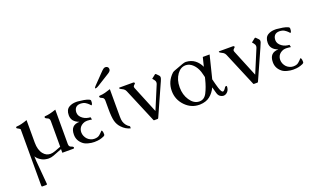

<svg xmlns="http://www.w3.org/2000/svg" viewBox="-94 -1234 3351 2033"><g transform="rotate(-20 1581.5 -217.0)"><path d="M422.4 -356.9Q422.4 -387.2 398.2 -395.8Q374 -404.3 374 -416.5Q374 -426.3 383.8 -426.3Q408.2 -427.2 438.5 -434.1Q469.7 -441.4 507.8 -454.6V-67.4Q507.8 -36.6 532.2 -29.1Q556.6 -21.5 556.6 -9.8Q556.6 0 546.9 0H421.9V-41L323.7 -2.9Q294.9 7.8 266.6 7.8Q259.3 7.8 252 6.8Q216.3 3.4 189.9 -11.2Q147 -35.2 130.4 -65.9Q130.4 -40 132.8 -10.3L155.3 252.4V253.4Q155.3 262.7 145.5 262.7H102.1Q92.8 262.7 92.8 252.4V-384.8Q81.5 -396.5 67.6 -402.1Q53.7 -407.7 53.7 -416.5Q53.7 -426.3 63.5 -426.3Q89.8 -427.2 119.1 -434.6Q135.7 -438.5 151.4 -443.6Q167 -448.7 184.1 -454.6V-201.2Q184.1 -117.2 222.2 -70.8Q253.9 -31.7 301.3 -31.7Q325.2 -31.7 353 -42L422.4 -67.9Z M780.3 9.3Q749.5 9.3 712.9 -0.2Q676.3 -9.8 655.8 -27.3Q603 -70.8 602.5 -134.8V-138.7Q602.5 -245.1 704.1 -246.1Q622.1 -275.4 621.6 -347.7V-350.6Q621.6 -411.1 661.1 -435.1Q694.8 -455.6 742.2 -455.6Q751 -455.6 759.8 -455.1Q794.9 -452.1 826.9 -446.5Q858.9 -440.9 882.8 -430.7Q896 -425.3 897.5 -413.6V-408.7Q897.5 -389.6 894 -379.9Q889.2 -366.7 884.3 -366.7Q882.3 -366.7 880.4 -368.7Q877 -372.6 869.1 -381.3Q855.5 -395.5 834.7 -408.7Q814 -421.9 779.8 -422.9H778.3Q742.2 -422.9 723.6 -401.4Q707.5 -381.3 707 -349.1Q707 -307.6 749 -277.8Q782.7 -253.9 831.1 -251L837.4 -223.6Q813 -228 785.6 -229H782.2Q756.3 -229 735.8 -217.8Q699.2 -198.7 688.5 -163.6Q684.1 -148.4 684.1 -133.3Q684.1 -113.3 692.4 -92.8Q711.4 -47.4 754.9 -30.3Q772 -23.4 789.6 -22.9H795.4Q831.1 -22.9 852.1 -40.5Q874 -59.1 887.7 -75.2Q890.1 -78.1 892.6 -78.1Q898.4 -78.1 903.3 -57.6Q904.8 -49.3 904.8 -36.6V-29.8Q903.3 -18.6 890.1 -12.7Q866.2 -2.4 843.5 3.2Q820.8 8.8 780.3 9.3Z M1125 -270Q1125 -186.5 1125.2 -150.1Q1125.5 -113.8 1131.3 -94.7Q1146 -45.4 1191.4 -18.6V4.9Q1137.7 -7.3 1095.2 -52.7Q1064 -85 1051.5 -130.4Q1039.1 -175.8 1039.1 -270V-362.8Q1039.1 -393.6 1015.4 -402.1Q991.7 -410.6 991.7 -422.4Q991.7 -432.6 1002 -432.6Q1033.2 -434.1 1063.7 -442.1Q1094.2 -450.2 1125 -460.9ZM1020.5 -533.2Q1000 -520.5 987.8 -520.5Q986.3 -520.5 985.4 -521Q981 -521.5 981 -524.4Q981 -531.2 998 -548.8L1054.7 -607.4Q1066.4 -619.1 1096.7 -651.1Q1127 -683.1 1138.7 -689.9Q1148.4 -695.8 1159.2 -695.8Q1167 -695.8 1174.8 -692.4Q1193.4 -684.6 1193.4 -661.6Q1193.4 -648.4 1183.6 -638.4Q1173.8 -628.4 1164.1 -622.6Z M1375 -382.3 1499.5 -78.6 1608.9 -340.3Q1612.8 -350.1 1612.8 -359.4Q1612.8 -376.5 1599.6 -392.1L1584 -410.6L1626.5 -444.3Q1628.9 -446.8 1631.8 -446.8Q1635.3 -446.8 1639.2 -443.4L1665.5 -416.5Q1673.8 -407.7 1673.8 -395.5Q1673.8 -388.2 1670.9 -379.9Q1663.1 -357.4 1648.4 -326.7L1502.9 -1Q1500.5 3.9 1498 6.8Q1496.1 8.8 1493.2 8.8H1452.6Q1450.2 8.8 1447.8 6.3Q1446.3 4.4 1440.9 -10.3L1285.6 -379.4Q1277.8 -397.9 1262.2 -408.2Q1252 -414.6 1242.7 -418.7Q1233.4 -422.9 1227.5 -427.2Q1223.1 -429.7 1222.2 -433.1Q1220.7 -435.1 1220.7 -437Q1220.7 -438 1221.7 -439.5Q1223.1 -441.9 1227.1 -441.9H1382.8Q1386.7 -441.9 1390.1 -439.5Q1393.6 -437 1395.5 -433.1Q1396 -431.6 1396 -430.7Q1396 -426.3 1391.1 -422.4Q1375.5 -408.2 1374 -403.3Q1372.1 -399.4 1372.1 -395Q1372.1 -389.2 1375 -382.3Z M1979 -457Q2038.1 -454.1 2078.6 -423.1Q2119.1 -392.1 2141.1 -342.8Q2148.4 -372.1 2154.5 -396.7Q2160.6 -421.4 2166.5 -444.8H2243.2Q2232.4 -401.4 2221.9 -358.9Q2211.4 -316.4 2185.5 -212.4Q2181.6 -195.8 2179.2 -188Q2187.5 -155.8 2194.3 -128.9Q2201.2 -102.1 2207.5 -83Q2225.6 -27.3 2242.7 -27.3H2243.2Q2257.3 -27.8 2282.2 -68.8L2300.8 -69.8Q2300.8 -29.8 2282.2 -8.3Q2263.7 13.2 2240.2 16.1Q2236.8 16.6 2233.9 16.6Q2215.3 16.6 2197.3 4.4Q2176.3 -9.8 2168.5 -42Q2164.6 -56.6 2159.9 -73Q2155.3 -89.4 2150.4 -107.9Q2123.5 -51.8 2080.3 -17.6Q2037.1 16.6 1967.8 19H1961.4Q1869.1 19 1802.7 -49.8Q1734.4 -120.6 1734.4 -217.8V-219.2Q1734.9 -324.7 1813 -397.5Q1822.3 -405.8 1840.1 -412.1Q1857.9 -418.5 1893.1 -431.6Q1913.6 -439.5 1939 -448.7Q1962.9 -457 1977.5 -457ZM2114.7 -236.8Q2110.4 -253.4 2106.2 -270Q2102.1 -286.6 2097.7 -301.3Q2080.1 -353.5 2045.9 -387.5Q2011.7 -421.4 1969.2 -424.3H1963.4Q1907.7 -424.3 1868.2 -369.6Q1826.2 -311.5 1826.2 -226.6V-224.6Q1826.2 -141.1 1867.7 -79.6Q1909.2 -17.1 1968.3 -14.2H1974.6Q2028.8 -14.2 2058.1 -71.3Q2088.9 -131.3 2108.9 -212.4Q2112.8 -229 2114.7 -236.8Z M2499 -382.3 2623.5 -78.6 2732.9 -340.3Q2736.8 -350.1 2736.8 -359.4Q2736.8 -376.5 2723.6 -392.1L2708 -410.6L2750.5 -444.3Q2752.9 -446.8 2755.9 -446.8Q2759.3 -446.8 2763.2 -443.4L2789.6 -416.5Q2797.9 -407.7 2797.9 -395.5Q2797.9 -388.2 2794.9 -379.9Q2787.1 -357.4 2772.5 -326.7L2627 -1Q2624.5 3.9 2622.1 6.8Q2620.1 8.8 2617.2 8.8H2576.7Q2574.2 8.8 2571.8 6.3Q2570.3 4.4 2564.9 -10.3L2409.7 -379.4Q2401.9 -397.9 2386.2 -408.2Q2376 -414.6 2366.7 -418.7Q2357.4 -422.9 2351.6 -427.2Q2347.2 -429.7 2346.2 -433.1Q2344.7 -435.1 2344.7 -437Q2344.7 -438 2345.7 -439.5Q2347.2 -441.9 2351.1 -441.9H2506.8Q2510.7 -441.9 2514.2 -439.5Q2517.6 -437 2519.5 -433.1Q2520 -431.6 2520 -430.7Q2520 -426.3 2515.1 -422.4Q2499.5 -408.2 2498 -403.3Q2496.1 -399.4 2496.1 -395Q2496.1 -389.2 2499 -382.3Z M3022 9.3Q2991.2 9.3 2954.6 -0.2Q2918 -9.8 2897.5 -27.3Q2844.7 -70.8 2844.2 -134.8V-138.7Q2844.2 -245.1 2945.8 -246.1Q2863.8 -275.4 2863.3 -347.7V-350.6Q2863.3 -411.1 2902.8 -435.1Q2936.5 -455.6 2983.9 -455.6Q2992.7 -455.6 3001.5 -455.1Q3036.6 -452.1 3068.6 -446.5Q3100.6 -440.9 3124.5 -430.7Q3137.7 -425.3 3139.2 -413.6V-408.7Q3139.2 -389.6 3135.7 -379.9Q3130.9 -366.7 3126 -366.7Q3124 -366.7 3122.1 -368.7Q3118.7 -372.6 3110.8 -381.3Q3097.2 -395.5 3076.4 -408.7Q3055.7 -421.9 3021.5 -422.9H3020Q2983.9 -422.9 2965.3 -401.4Q2949.2 -381.3 2948.7 -349.1Q2948.7 -307.6 2990.7 -277.8Q3024.4 -253.9 3072.8 -251L3079.1 -223.6Q3054.7 -228 3027.3 -229H3023.9Q2998 -229 2977.5 -217.8Q2940.9 -198.7 2930.2 -163.6Q2925.8 -148.4 2925.8 -133.3Q2925.8 -113.3 2934.1 -92.8Q2953.1 -47.4 2996.6 -30.3Q3013.7 -23.4 3031.2 -22.9H3037.1Q3072.8 -22.9 3093.8 -40.5Q3115.7 -59.1 3129.4 -75.2Q3131.8 -78.1 3134.3 -78.1Q3140.1 -78.1 3145 -57.6Q3146.5 -49.3 3146.5 -36.6V-29.8Q3145 -18.6 3131.8 -12.7Q3107.9 -2.4 3085.2 3.2Q3062.5 8.8 3022 9.3Z"/></g></svg>

Font: Caudex
Style: Regular
Weight: 400
Version: Version 1.01